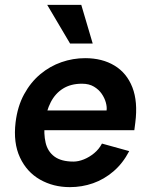

<svg xmlns="http://www.w3.org/2000/svg" viewBox="-20 -756 624 789"><path d="M267 13Q199 13 144.5 -18Q90 -49 62 -109Q34 -169 44 -253Q52 -319 79 -368.5Q106 -418 145.5 -451Q185 -484 232.5 -500.5Q280 -517 330 -517Q400 -517 450.5 -486.5Q501 -456 524 -397Q547 -338 536 -252L532 -221H137L147 -302H418Q420 -316 415 -334.5Q410 -353 398 -370.5Q386 -388 366 -400Q346 -412 317 -412Q271 -412 239 -392Q207 -372 188.5 -336Q170 -300 164 -252Q159 -206 167.5 -169.5Q176 -133 204 -112.5Q232 -92 282 -92Q302 -92 324.5 -101Q347 -110 367 -126.5Q387 -143 399 -166L511 -135Q485 -85 446.5 -52Q408 -19 362.5 -3Q317 13 267 13ZM268 -577 174 -736H314L361 -577Z"/></svg>

Font: Inclusive Sans SemiBold
Style: Italic
Weight: 600
Italic angle: -7°
Designer: Olivia King
Foundry: Olivia King
Version: Version 2.004